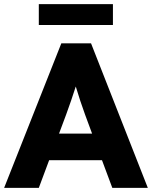

<svg xmlns="http://www.w3.org/2000/svg" viewBox="-21 -910 736 930"><path d="M-1 0 276 -700H420L695 0H523L473 -134H217L167 0ZM299 -354 265 -263H425L391 -355Q380 -385 368 -421Q356 -457 346 -491Q335 -457 323.5 -423Q312 -389 299 -354ZM167 -789V-890H526V-789Z"/></svg>

Font: Lexend Deca
Style: Bold
Weight: 700
Designer: Bonnie Shaver-Troup, Thomas Jockin
Foundry: Lexend
Version: Version 1.008; ttfautohint (v1.8.4.7-5d5b)